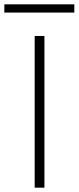

<svg xmlns="http://www.w3.org/2000/svg" viewBox="-84 -866 363 886"><path d="M76 0V-700H121V0ZM-64 -808V-846H259V-808Z"/></svg>

Font: DM Sans 20pt ExtraLight
Style: Regular
Weight: 250
Version: Version 4.004;gftools[0.9.30]